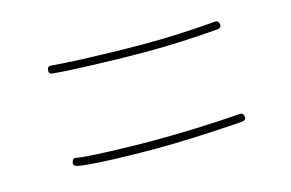

<svg xmlns="http://www.w3.org/2000/svg" viewBox="-45 -498 600 396"><g transform="rotate(-15 255.5 -300.0)"><path d="M74.7 -403.8Q75.7 -412.1 84 -411.1Q111.8 -408.7 148.4 -407.2Q185.1 -405.8 219.7 -405Q254.4 -404.3 276.9 -404.3Q317.4 -404.3 357.9 -406.2Q398.4 -408.2 432.6 -411.1Q440.9 -412.1 441.9 -403.3Q442.9 -395.5 434.1 -394.5Q399.9 -391.6 358.9 -389.6Q317.9 -387.7 276.9 -387.7Q254.4 -387.7 219.5 -388.4Q184.6 -389.2 147.5 -390.6Q110.4 -392.1 82 -394.5Q73.7 -395.5 74.7 -403.8ZM74.7 -207Q76.7 -215.8 84.5 -213.9Q97.2 -211.4 126.5 -210Q155.8 -208.5 189.2 -207.8Q222.7 -207 248 -207Q287.1 -207 336.2 -208.7Q385.3 -210.4 432.6 -213.9Q440.9 -214.8 441.9 -206.1Q442.9 -198.2 433.6 -197.3Q385.7 -193.8 336.7 -191.7Q287.6 -189.5 248 -189.5Q222.2 -189.5 188.7 -190.2Q155.3 -190.9 125.7 -192.6Q96.2 -194.3 81.5 -197.3Q72.8 -199.2 74.7 -207Z"/></g></svg>

Font: Mikhak Thin
Style: Regular
Weight: 100
Designer: Amin Abedi
Version: Version 3.3